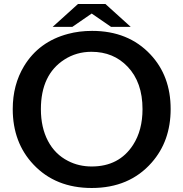

<svg xmlns="http://www.w3.org/2000/svg" viewBox="-20 -899 920 963"><path d="M371.1 -878.9H508.8L635.7 -764.2H537.1L439.9 -831.1L342.8 -764.2H244.1ZM441.9 -744.1Q623.5 -744.1 734.4 -626Q835.9 -518.1 835.9 -352.1Q835.9 -191.4 740.7 -83.5Q628.9 43.9 439.9 43.9Q258.8 43.9 147.9 -73.7Q43.9 -183.6 43.9 -352.1Q43.9 -473.6 100.6 -567.4Q175.3 -690.4 321.3 -729Q377.4 -744.1 441.9 -744.1ZM438.5 -639.2Q363.3 -639.2 302.7 -600.1Q185.1 -524.4 185.1 -351.6Q185.1 -259.3 220.7 -191.9Q255.9 -125 321.3 -91.8Q375 -64 439.9 -64Q577.6 -64 647.5 -172.4Q694.8 -245.6 694.8 -351.6Q694.8 -486.3 620.1 -564.5Q549.3 -639.2 438.5 -639.2Z"/></svg>

Font: BIZ UDPGothic
Style: Bold
Weight: 700
Designer: TypeBank Co., Ltd.
Foundry: Morisawa Inc.
Version: Version 1.051